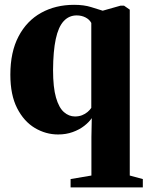

<svg xmlns="http://www.w3.org/2000/svg" viewBox="-20 -560 627 816"><path d="M280 236.5V201L368.5 186V23L370 -58Q359 -41.5 338.2 -25.2Q317.5 -9 289.2 1.2Q261 11.5 227 11.5Q174.5 11.5 128 -16.2Q81.5 -44 52.8 -100.2Q24 -156.5 24 -242.5Q24 -339 58.8 -405.2Q93.5 -471.5 154.8 -505.5Q216 -539.5 295 -539.5Q337 -539.5 367.5 -529.8Q398 -520 416.5 -514.5L492.5 -536H507L531.5 -519V186L587 201V236.5ZM298.5 -65Q315 -65 328.5 -70.2Q342 -75.5 352 -84Q362 -92.5 368 -101.5V-462.5Q360 -477.5 343.2 -486Q326.5 -494.5 306 -494.5Q273 -494.5 250.5 -470Q228 -445.5 217 -394.2Q206 -343 205.5 -262.5Q205.5 -188.5 218 -145.2Q230.5 -102 251.8 -83.5Q273 -65 298.5 -65Z"/></svg>

Font: Merriweather 96pt Black
Style: Regular
Weight: 900
Version: Version 2.100